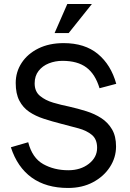

<svg xmlns="http://www.w3.org/2000/svg" viewBox="-20 -924 643 953"><path d="M314 -904H436L321 -760H251ZM318 9Q209 9 137.5 -42.5Q66 -94 34 -193L120 -218Q140 -140 194.5 -109.5Q249 -79 319 -79Q380 -79 421 -111Q462 -143 462 -190Q462 -233 436 -254.5Q410 -276 369.5 -287Q329 -298 286 -309Q239 -321 197.5 -334.5Q156 -348 125 -369Q94 -390 76 -424.5Q58 -459 58 -512Q58 -567 87.5 -612Q117 -657 170.5 -683.5Q224 -710 296 -710Q401 -710 466 -656Q531 -602 557 -508L474 -486Q453 -556 409 -589Q365 -622 290 -622Q254 -622 222.5 -609.5Q191 -597 171.5 -572Q152 -547 152 -510Q152 -470 178.5 -448Q205 -426 244 -414.5Q283 -403 323 -395Q367 -385 408.5 -372Q450 -359 483 -337.5Q516 -316 536 -282Q556 -248 556 -197Q556 -142 525.5 -95Q495 -48 441.5 -19.5Q388 9 318 9Z"/></svg>

Font: Haskoy Medium
Style: Regular
Weight: 500
Designer: Ertekin Erdin
Foundry: Ertekin Erdin
Version: Version 1.500; ttfautohint (v1.8.3)